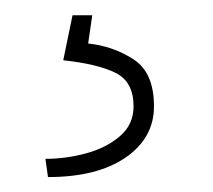

<svg xmlns="http://www.w3.org/2000/svg" viewBox="-20 -20 279 252"><path d="M75.2 0H101.1L95.7 37.1Q128.4 40.5 155.3 57.9Q182.1 75.2 182.1 119.6Q182.1 161.1 144.8 186.8Q107.4 212.4 43 212.4L39.6 188.5Q65.9 188.5 92.5 181.4Q119.1 174.3 137.2 158.9Q155.3 143.6 155.3 119.6Q155.3 87.4 131.8 75.7Q108.4 64 63 59.1Z"/></svg>

Font: Vazirmatn FD Thin
Style: Regular
Weight: 100
Designer: Saber Rastikerdar
Foundry: Saber Rastikerdar
Version: Version 33.003